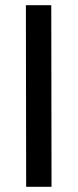

<svg xmlns="http://www.w3.org/2000/svg" viewBox="-20 -714 297 734"><path d="M79 -694H176L177 0H80Z"/></svg>

Font: Panefresco 600wt
Style: Regular
Weight: 600
Designer: Campivisivi
Foundry: Campivisivi & Chank Co
Version: Version 1.001